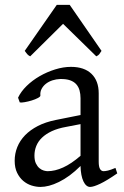

<svg xmlns="http://www.w3.org/2000/svg" viewBox="-20 -738 499 773"><path d="M171.9 -48.8Q201.2 -48.8 234.1 -63.7Q267.1 -78.6 304.2 -110.8V-238.3L246.1 -227.1Q212.9 -221.2 188.7 -210Q164.6 -198.7 148.9 -183.6Q133.3 -168.5 126 -150.1Q118.7 -131.8 118.7 -111.8Q118.7 -92.3 124.5 -80.1Q130.4 -67.9 138.9 -60.8Q147.5 -53.7 156.5 -51.3Q165.5 -48.8 171.9 -48.8ZM452.1 -40Q410.6 -11.2 383.5 1.7Q356.4 14.6 342.8 14.6Q326.7 14.6 315.9 -7.8Q305.2 -30.3 304.2 -69.8Q282.2 -47.9 260.3 -31.7Q238.3 -15.6 217.3 -5.4Q196.3 4.9 177.5 9.8Q158.7 14.6 143.1 14.6Q125.5 14.6 106.9 8.8Q88.4 2.9 73.5 -9.8Q58.6 -22.5 48.8 -42.5Q39.1 -62.5 39.1 -90.8Q39.1 -119.6 49.6 -145.8Q60.1 -171.9 80.8 -193.4Q101.6 -214.8 132.3 -230.7Q163.1 -246.6 204.1 -254.9L304.2 -274.9V-342.8Q304.2 -359.4 300.3 -373.8Q296.4 -388.2 287.1 -398.7Q277.8 -409.2 262 -414.8Q246.1 -420.4 222.2 -419.9Q206.5 -419.4 191.4 -414.6Q176.3 -409.7 165 -400.9Q153.8 -392.1 147.5 -380.1Q141.1 -368.2 142.6 -353.5Q143.1 -349.1 132.6 -343.5Q122.1 -337.9 107.7 -333.5Q93.3 -329.1 79.3 -326.7Q65.4 -324.2 59.6 -325.7L52.7 -344.7Q64 -369.1 86.9 -391.6Q109.9 -414.1 139.4 -431.2Q168.9 -448.2 201.9 -458.5Q234.9 -468.8 265.6 -468.8Q319.3 -468.8 348.4 -440.7Q377.4 -412.6 377.4 -362.3V-86.9Q377.4 -66.4 382.8 -57.6Q388.2 -48.8 397 -48.8Q403.8 -48.8 414.6 -51.3Q425.3 -53.7 444.8 -62L452.1 -40ZM388.7 -533.2Q382.8 -523.9 379.4 -519.5Q376 -515.1 367.7 -511.2L233.9 -642.1L101.6 -511.2Q97.7 -513.2 95 -515.1Q92.3 -517.1 90.1 -519.5Q87.9 -522 85.4 -525.4Q83 -528.8 79.6 -533.2L208.5 -718.3H260.7L388.7 -533.2Z"/></svg>

Font: Gentium
Style: Regular
Weight: 400
Designer: J. Victor Gaultney
Version: Version 1.03; 2011; OFL 1.1 release